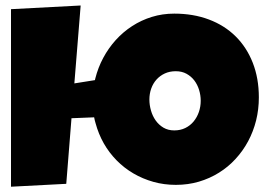

<svg xmlns="http://www.w3.org/2000/svg" viewBox="-20 -708 995 716"><path d="M728.5 -332Q728.5 -353 722.4 -372.8Q716.3 -392.6 704.6 -408Q692.9 -423.3 675.5 -432.9Q658.2 -442.4 635.7 -442.4Q612.8 -442.4 594.7 -434.1Q576.7 -425.8 563.7 -411.4Q550.8 -397 543.9 -377.7Q537.1 -358.4 537.1 -336.9Q537.1 -316.4 543 -295.9Q548.8 -275.4 560.5 -258.8Q572.3 -242.2 589.6 -231.9Q606.9 -221.7 629.9 -221.7Q652.8 -221.7 671.1 -230.7Q689.5 -239.7 702.1 -255.1Q714.8 -270.5 721.7 -290.5Q728.5 -310.5 728.5 -332ZM334 -409.2Q334.5 -412.1 335.4 -415.5Q345.7 -456.1 365 -492.2Q384.3 -528.3 411.6 -558.6Q439 -588.9 472.9 -610.8Q506.8 -632.8 546.4 -645Q585.9 -657.2 629.9 -657.2Q700.7 -657.2 759 -635.3Q817.4 -613.3 858.6 -572.5Q899.9 -531.7 922.6 -473.9Q945.3 -416 945.3 -344.7Q945.3 -300.3 935.1 -259Q924.8 -217.8 905.5 -181.6Q886.2 -145.5 858.6 -115.5Q831.1 -85.4 796.6 -64Q762.2 -42.5 721.7 -30.5Q681.2 -18.6 635.7 -18.6Q591.8 -18.6 552 -29.8Q512.2 -41 477.5 -61.3Q442.9 -81.5 414.8 -110.1Q386.7 -138.7 366.9 -173.6Q347.2 -208.5 336.4 -248.5Q333 -259.3 331.1 -270.5L246.6 -267.1L227.1 -22.5L21 -11.7V-673.8L280.8 -687.5L257.3 -397Z"/></svg>

Font: Luckiest Guy RUS-BEL-UKR
Style: Regular
Weight: 400
Designer: Astigmatic (AOETI)
Foundry: Astigmatic (AOETI)
Version: Version 1.00 March 11, 2019, initial release